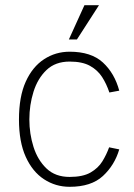

<svg xmlns="http://www.w3.org/2000/svg" viewBox="-20 -709 517 739"><path d="M305 -689H361L276 -557H245ZM248 10Q194 10 149.5 -19Q105 -48 79 -105.5Q53 -163 53 -249Q53 -337 79 -394.5Q105 -452 149.5 -481Q194 -510 248 -510Q331 -510 376 -468.5Q421 -427 439 -360L401 -353Q390 -386 373 -412.5Q356 -439 326.5 -455.5Q297 -472 248 -472Q193 -472 159 -439.5Q125 -407 109 -356Q93 -305 93 -249Q93 -194 109 -143.5Q125 -93 159 -60.5Q193 -28 248 -28Q299 -28 328.5 -45Q358 -62 374 -88Q390 -114 400 -142L439 -134Q421 -73 376 -31.5Q331 10 248 10Z"/></svg>

Font: Haskoy ExtraLight
Style: Regular
Weight: 200
Designer: Ertekin Erdin
Foundry: Ertekin Erdin
Version: Version 2.000; ttfautohint (v1.8.4.7-5d5b)